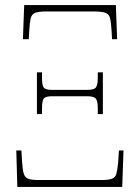

<svg xmlns="http://www.w3.org/2000/svg" viewBox="-20 -734 549 754"><path d="M70 -580 75 -714H435L440 -580H420L418 -616Q416 -648 412 -663.5Q408 -679 393.5 -684Q379 -689 348 -689H164Q133 -689 119 -684Q105 -679 101 -663.5Q97 -648 95 -616L93 -580ZM125 -286V-450H145V-427Q145 -400 151.5 -390.5Q158 -381 184 -381H323Q349 -381 356.5 -390.5Q364 -400 364 -427V-450H384V-286H364V-310Q364 -337 356.5 -346.5Q349 -356 323 -356H184Q158 -356 151.5 -346.5Q145 -337 145 -310V-286ZM48 0 44 -143H64L67 -95Q69 -66 73.5 -51.5Q78 -37 91 -32Q104 -27 131 -27H376Q406 -27 419.5 -32Q433 -37 437 -51.5Q441 -66 444 -95L447 -143H465L460 0Z"/></svg>

Font: Noto Serif Condensed Thin
Style: Regular
Weight: 100
Width: 3
Designer: Monotype Design Team
Foundry: Monotype Imaging Inc.
Version: Version 2.013; ttfautohint (v1.8.4.7-5d5b)